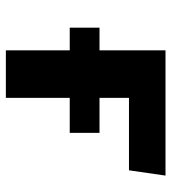

<svg xmlns="http://www.w3.org/2000/svg" viewBox="15 -600 585 655"><g transform="rotate(90 307.5 -272.5)"><path d="M313.8 0H151.8V-217.9H74.4V-319.5H151.8V-544.6H579L561 -420H313.8V-319.5H433.3V-217.9H313.8Z"/></g></svg>

Font: FiraCode Nerd Font
Style: Bold
Weight: 700
Designer: Carrois Corporate, Edenspiekermann AG, Nikita Prokopov
Foundry: Carrois Corporate, Edenspiekermann AG, Nikita Prokopov
Version: Version 6.002;Nerd Fonts 2.1.0